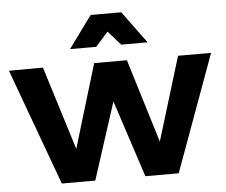

<svg xmlns="http://www.w3.org/2000/svg" viewBox="-56 -821 1038 882"><g transform="rotate(-5 463.0 -380.0)"><path d="M463.9 -676.8 405.8 -611.8H285.2L393.1 -759.8H534.2L643.1 -611.8H521ZM776.9 -538.1H929.2L732.9 0H579.1L462.9 -355L348.1 0H193.8L-2.9 -537.1L153.8 -538.1L273.9 -152.8L390.1 -538.1H541L659.2 -152.8Z"/></g></svg>

Font: Montserrat arm SemiBold
Style: Regular
Weight: 600
Designer: Julieta Ulanovsky
Foundry: Julieta Ulanovsky
Version: Version 6.000;PS 006.000;hotconv 1.0.88;makeotf.lib2.5.64775